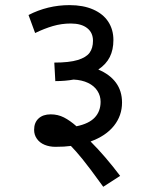

<svg xmlns="http://www.w3.org/2000/svg" viewBox="-20 -652 591 739"><path d="M89.8 -594.2Q125.5 -612.8 165.5 -622.6Q205.6 -632.3 247.6 -632.3Q300.3 -632.3 338.6 -615.5Q377 -598.6 396.7 -568.4Q416.5 -538.1 416.5 -498Q416.5 -460.4 402.6 -432.6Q388.7 -404.8 358.4 -384.3Q402.8 -365.7 426.3 -333.7Q449.7 -301.8 449.7 -257.3Q449.7 -207 418.7 -168Q387.7 -128.9 328.6 -107.4Q384.8 -51.3 442.4 24.9L377.4 66.9Q322.3 -9.3 297.1 -40Q272 -70.8 252.9 -90.3Q229 -86.9 193.4 -86.9Q170.4 -86.9 151.6 -94.7Q132.8 -102.5 122.1 -117.7Q111.3 -132.8 111.3 -152.3Q111.3 -180.2 128.4 -196Q145.5 -211.9 175.3 -211.9Q202.6 -211.9 226.1 -200Q249.5 -188 274.4 -166Q322.3 -175.8 344.7 -199.7Q367.2 -223.6 367.2 -260.3Q367.2 -283.2 355 -302.2Q342.8 -321.3 319.1 -332.8Q295.4 -344.2 263.2 -345.7Q231 -339.8 192.9 -339.8L189 -411.1Q246.6 -411.1 279.3 -421.1Q312 -431.2 325 -449.2Q337.9 -467.3 337.9 -495.1Q337.9 -526.4 315.4 -543.9Q293 -561.5 252.4 -561.5Q217.3 -561.5 183.8 -551.8Q150.4 -542 115.2 -524.9ZM193.4 -157.7ZM235.4 -622.1Z"/></svg>

Font: Noto Sans Devanagari UI
Style: Regular
Weight: 400
Designer: Monotype Design Team
Foundry: Monotype Imaging Inc.
Version: Version 1.06